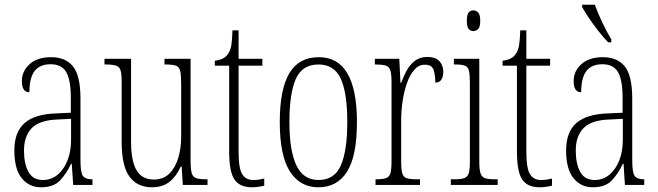

<svg xmlns="http://www.w3.org/2000/svg" viewBox="-20 -786 2796 816"><path d="M154 10Q104 10 72.5 -28.5Q41 -67 41 -147Q41 -225 84.5 -263Q128 -301 218 -304L281 -307V-371Q281 -446 261.5 -479.5Q242 -513 195 -513Q149 -513 127 -484Q105 -455 105 -394Q73 -394 73 -441Q73 -484 106 -513.5Q139 -543 197 -543Q259 -543 290.5 -503.5Q322 -464 322 -367V-105Q322 -52 332.5 -38Q343 -24 371 -24H373V0H291L285 -90H282Q262 -47 234.5 -18.5Q207 10 154 10ZM162 -21Q198 -21 225 -43.5Q252 -66 267 -104.5Q282 -143 282 -191V-281L223 -278Q147 -275 114.5 -241Q82 -207 82 -146Q82 -90 101 -55.5Q120 -21 162 -21Z M626 10Q564 10 530.5 -35Q497 -80 497 -184V-440Q497 -473 492 -488Q487 -503 472 -507.5Q457 -512 428 -512H424V-536H537V-184Q537 -103 560 -63Q583 -23 634 -23Q674 -23 699.5 -48Q725 -73 737.5 -114.5Q750 -156 750 -206V-425Q750 -465 746 -483.5Q742 -502 727.5 -507Q713 -512 682 -512H679V-536H790V-103Q790 -66 795 -49.5Q800 -33 815 -28.5Q830 -24 859 -24H862V0H757L752 -78H748Q730 -37 700.5 -13.5Q671 10 626 10Z M1051 10Q999 10 976.5 -23Q954 -56 954 -142V-507H893V-528Q931 -532 947 -554Q960 -571 963.5 -596Q967 -621 968 -657H994V-536H1095V-507H994V-141Q994 -70 1009.5 -45.5Q1025 -21 1056 -21Q1069 -21 1079.5 -22.5Q1090 -24 1103 -27V3Q1091 6 1077.5 8Q1064 10 1051 10Z M1333 10Q1255 10 1212 -57.5Q1169 -125 1169 -267Q1169 -406 1209.5 -474.5Q1250 -543 1335 -543Q1497 -543 1497 -267Q1497 -123 1455 -56.5Q1413 10 1333 10ZM1334 -21Q1402 -21 1429 -84Q1456 -147 1456 -267Q1456 -390 1428.5 -451Q1401 -512 1333 -512Q1265 -512 1237.5 -451Q1210 -390 1210 -267Q1210 -146 1239.5 -83.5Q1269 -21 1334 -21Z M1576 0V-24H1578Q1605 -24 1619.5 -28.5Q1634 -33 1639 -49Q1644 -65 1644 -100V-437Q1644 -471 1639 -487Q1634 -503 1619 -507.5Q1604 -512 1576 -512H1573V-536H1677L1682 -434H1685Q1694 -459 1707.5 -484.5Q1721 -510 1742.5 -527Q1764 -544 1796 -544Q1831 -544 1847.5 -526Q1864 -508 1864 -480Q1864 -461 1856 -448Q1848 -435 1830 -435Q1830 -466 1823 -488.5Q1816 -511 1785 -511Q1760 -511 1741 -489.5Q1722 -468 1709.5 -432.5Q1697 -397 1691 -355.5Q1685 -314 1685 -274V-99Q1685 -64 1690 -48.5Q1695 -33 1709 -28.5Q1723 -24 1752 -24H1765V0Z M1992 -654Q1979 -654 1971.5 -663Q1964 -672 1964 -698Q1964 -723 1971.5 -732.5Q1979 -742 1992 -742Q2004 -742 2012.5 -732.5Q2021 -723 2021 -698Q2021 -672 2012.5 -663Q2004 -654 1992 -654ZM1896 0V-24H1911Q1939 -24 1953 -29Q1967 -34 1972 -49.5Q1977 -65 1977 -99V-434Q1977 -469 1973 -485.5Q1969 -502 1955.5 -507Q1942 -512 1916 -512H1909V-536H2017V-100Q2017 -66 2022 -50Q2027 -34 2041 -29Q2055 -24 2082 -24H2095V0Z M2274 10Q2222 10 2199.5 -23Q2177 -56 2177 -142V-507H2116V-528Q2154 -532 2170 -554Q2183 -571 2186.5 -596Q2190 -621 2191 -657H2217V-536H2318V-507H2217V-141Q2217 -70 2232.5 -45.5Q2248 -21 2279 -21Q2292 -21 2302.5 -22.5Q2313 -24 2326 -27V3Q2314 6 2300.5 8Q2287 10 2274 10Z M2499 10Q2449 10 2417.5 -28.5Q2386 -67 2386 -147Q2386 -225 2429.5 -263Q2473 -301 2563 -304L2626 -307V-371Q2626 -446 2606.5 -479.5Q2587 -513 2540 -513Q2494 -513 2472 -484Q2450 -455 2450 -394Q2418 -394 2418 -441Q2418 -484 2451 -513.5Q2484 -543 2542 -543Q2604 -543 2635.5 -503.5Q2667 -464 2667 -367V-105Q2667 -52 2677.5 -38Q2688 -24 2716 -24H2718V0H2636L2630 -90H2627Q2607 -47 2579.5 -18.5Q2552 10 2499 10ZM2507 -21Q2543 -21 2570 -43.5Q2597 -66 2612 -104.5Q2627 -143 2627 -191V-281L2568 -278Q2492 -275 2459.5 -241Q2427 -207 2427 -146Q2427 -90 2446 -55.5Q2465 -21 2507 -21ZM2565 -606Q2547 -624 2524.5 -652.5Q2502 -681 2482.5 -710Q2463 -739 2454 -756V-766H2508Q2520 -732 2540 -690Q2560 -648 2578 -619V-606Z"/></svg>

Font: Noto Serif Hebrew ExtraCondensed ExtraLight
Style: Regular
Weight: 200
Width: 2
Designer: Monotype Design Team
Foundry: Monotype Imaging Inc.
Version: Version 2.004; ttfautohint (v1.8.4.7-5d5b)